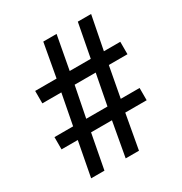

<svg xmlns="http://www.w3.org/2000/svg" viewBox="-167 -839 915 963"><g transform="rotate(-30 290.5 -357.0)"><path d="M122 -200 84 0H161L199 -200H320L284 0H361L397 -200H521V-271H412L445 -448H553V-520H458L496 -714H419L382 -520H260L296 -714H219L184 -520H60V-448H170L136 -271H28V-200ZM335 -271H212L247 -448H369Z"/></g></svg>

Font: Noto Serif Sinhala SemiCondensed ExtraBold
Style: Regular
Weight: 800
Width: 4
Designer: Jelle Bosma - Monotype Design Team
Foundry: Monotype Imaging Inc.
Version: Version 2.007